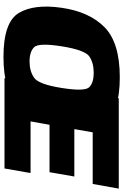

<svg xmlns="http://www.w3.org/2000/svg" viewBox="183 -904 727 1134"><g transform="rotate(90 547.0 -337.5)"><path d="M316.5 6Q521.5 6 612.8 -84.2Q704 -174.5 727.5 -337.5Q751 -500.5 696.8 -590.8Q642.5 -681 437.5 -681Q232.5 -681 141.2 -591Q50 -501 26.5 -337.5Q3 -175 57.2 -84.5Q111.5 6 316.5 6ZM343.5 -148Q286.5 -148 259.5 -174.8Q232.5 -201.5 254 -337.5Q276 -476.5 314.8 -501.8Q353.5 -527 410.5 -527Q467.5 -527 494.8 -501.5Q522 -476 500 -337.5Q478.5 -201.5 439.5 -174.8Q400.5 -148 343.5 -148ZM442 0H975.5L1002.5 -154H697.5L717.5 -266H997.5L1023 -412.5H743L762 -521H1067L1094.5 -675H561Z"/></g></svg>

Font: Anybody UltraCondensed Thin Black
Style: Italic
Weight: 900
Italic angle: -10°
Version: Version 1.111